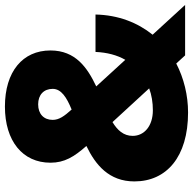

<svg xmlns="http://www.w3.org/2000/svg" viewBox="-22 -750 784 780"><g transform="rotate(-90 370.0 -360.0)"><path d="M303 12C373 12 442 -5 502 -36L535 0H740L619 -132C668 -193 699 -271 701 -364H549C547 -317 536 -276 517 -243L409 -361C485 -397 555 -445 555 -547C555 -660 469 -732 327 -732C187 -732 99 -660 99 -547C99 -490 123 -451 167 -401C90 -364 23 -309 23 -206C23 -76 122 12 303 12ZM208 -213C208 -250 231 -275 264 -295L401 -146C374 -136 344 -131 312 -131C248 -131 208 -166 208 -213ZM273 -538C273 -574 297 -597 336 -597C375 -597 399 -574 399 -538C399 -503 364 -481 315 -461C288 -491 273 -512 273 -538Z"/></g></svg>

Font: Aspekta 850
Style: Regular
Weight: 850
Designer: Ivo Dolenc
Version: Version 2.000